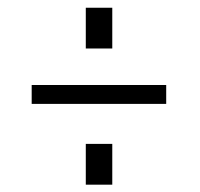

<svg xmlns="http://www.w3.org/2000/svg" viewBox="-20 -556 526 506"><path d="M206.1 -428.2V-535.6H275.9V-428.2ZM63.5 -282.2V-332H418V-282.2ZM206.1 -69.3V-176.8H275.9V-69.3Z"/></svg>

Font: HK Grotesk Legacy
Style: Regular
Weight: 400
Designer: Alfredo Marco Pradil
Foundry: Hanken Design Co.
Version: Version 2.022;PS 002.022;hotconv 1.0.88;makeotf.lib2.5.64775